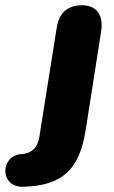

<svg xmlns="http://www.w3.org/2000/svg" viewBox="-131 -521 435 731"><path d="M-44 190C109 187 172 121 195 -25L254 -401C264 -464 236 -501 182 -501C126 -501 94 -472 85 -416L19 -1C12 44 -13 64 -52 66C-131 73 -132 192 -44 190Z"/></svg>

Font: SN Pro Heavy
Style: Italic
Weight: 800
Italic angle: -9°
Designer: Tobias Whetton
Foundry: Supernotes
Version: Version 1.001;Glyphs 3.2 (3249)